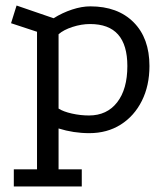

<svg xmlns="http://www.w3.org/2000/svg" viewBox="-20 -467 601 695"><path d="M30 208V146H114V-352L20 -383L40 -447L174 -401Q206 -421 241 -432.5Q276 -444 307 -444Q406 -444 463.5 -386.5Q521 -329 521 -228Q521 -157 493.5 -102Q466 -47 417 -16Q368 15 303 15Q246 15 192 -2V146H276V208ZM302 -49Q367 -49 404 -96.5Q441 -144 441 -228Q441 -304 407.5 -342Q374 -380 306 -380Q275 -380 242.5 -369.5Q210 -359 192 -343V-74Q209 -63 240 -56Q271 -49 302 -49Z"/></svg>

Font: Podkova
Style: Regular
Weight: 400
Designer: Ilya Yudin
Foundry: Cyreal (www.cyreal.org)
Version: Version 2.103